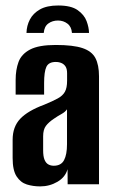

<svg xmlns="http://www.w3.org/2000/svg" viewBox="-20 -668 410 696"><path d="M190.9 -648.1Q237.9 -648.1 261.6 -631.2Q285.4 -614.3 293.9 -591.4Q302.4 -568.5 302.7 -548.7H240.8Q239.2 -571.2 224.4 -582.4Q209.7 -593.6 190.2 -593.6Q170 -593.6 155.3 -582.9Q140.5 -572.2 138.6 -548.7H76Q76.6 -574.6 88.3 -597.2Q100 -619.8 125 -634Q150 -648.1 190.9 -648.1ZM125.7 7.7Q99.9 7.7 77.3 0.7Q54.6 -6.4 40.2 -28.5Q25.8 -50.6 25.8 -95V-161.4Q25.8 -208.3 53.3 -237.4Q80.9 -266.5 140.1 -288.4Q171.4 -301.3 189.4 -311.2Q207.4 -321 215.3 -335.3Q223.2 -349.5 223.2 -375.2V-402.4Q223.2 -417.7 217.9 -426.4Q212.5 -435.1 203.3 -439.2Q194.1 -443.4 182 -443.4Q156.4 -443.4 148.1 -425.6Q139.9 -407.9 139.9 -367.1V-325.1H36.7V-378Q36.7 -415 47.2 -443.5Q57.8 -472 89.1 -488.5Q120.4 -505 182 -505Q245.2 -505 278.9 -493.7Q312.6 -482.5 325.8 -457.6Q338.9 -432.7 338.9 -391.4V0H225.2L224.9 -54.7Q216.7 -25.6 188.2 -9Q159.6 7.7 125.7 7.7ZM174.7 -67.2Q201.6 -67.2 212.2 -87.5Q222.9 -107.7 222.9 -145.4V-271.9Q217 -262.5 202.9 -254.7Q188.7 -246.9 175.5 -237.7Q156.4 -225 146.4 -211.6Q136.4 -198.2 136.4 -174.1V-123Q136.4 -101.5 141.3 -89.2Q146.3 -76.9 155.1 -72.1Q163.8 -67.2 174.7 -67.2Z"/></svg>

Font: Alumni Sans Thin
Style: Regular
Weight: 100
Designer: Robert E. Leuschke
Foundry: Robert E. Leuschke
Version: Version 1.018